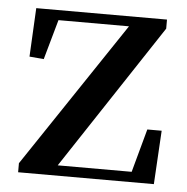

<svg xmlns="http://www.w3.org/2000/svg" viewBox="-44 -570 596 613"><g transform="rotate(5 254.5 -263.5)"><path d="M36 0H471L481 -172H435L397 -33H160L467 -498V-527H48L40 -371L86 -367L122 -495H348L36 -29Z"/></g></svg>

Font: Noto Serif CJK JP SemiBold
Style: Regular
Weight: 600
Designer: Ryoko NISHIZUKA 西塚涼子 (kana & ideographs); Frank Grießhammer (Latin, Greek & Cyrillic); Wenlong ZHANG 张文龙 (bopomofo); San
Foundry: Adobe
Version: Version 2.001;hotconv 1.1.0;makeotfexe 2.6.0